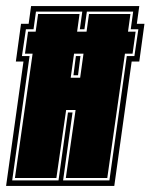

<svg xmlns="http://www.w3.org/2000/svg" viewBox="-26 -611 494 630"><path d="M-6 -1 51 -409H26L43 -533H68L76 -591H431L423 -533H448L431 -409H406L349 -1ZM14 -19H166L197 -242H212L181 -19H333L390 -427H415L428 -515H403L411 -573H259L251 -515H236L244 -573H92L84 -515H59L46 -427H71ZM23 -27 81 -435H56L66 -507H91L99 -565H235L227 -507H258L266 -565H402L394 -507H419L409 -435H384L326 -27H190L222 -250H191L159 -27ZM206 -356H237L248 -435H217ZM215 -364 223 -427H238L230 -364Z"/></svg>

Font: Alumni Sans Collegiate One
Style: Italic
Weight: 400
Italic angle: -8°
Designer: Robert E. Leuschke
Foundry: Robert E. Leuschke
Version: Version 1.100